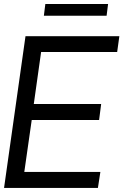

<svg xmlns="http://www.w3.org/2000/svg" viewBox="-22 -929 614 949"><path d="M504.9 -851.1H194.8L202.1 -909.2H512.2ZM181.2 -671.9 145 -415H478L467.8 -335.9H134.8L98.1 -79.1H474.1L461.9 0H-2L104 -750H567.9L557.1 -671.9Z"/></svg>

Font: Oakes Grotesk
Style: Italic
Weight: 400
Designer: Samuel Oakes
Foundry: Samuel Oakes
Version: Version 1.0 | wf-rip DC20170320